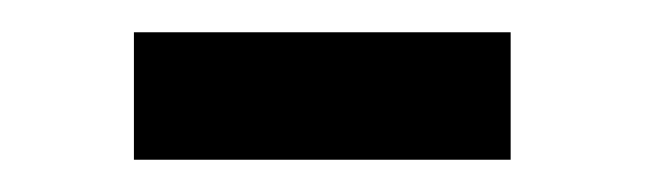

<svg xmlns="http://www.w3.org/2000/svg" viewBox="-20 -770 400 119"><path d="M63 -750H296.5V-671H63Z"/></svg>

Font: Mohave SemiBold
Style: Regular
Weight: 600
Designer: Gumpita Rahayu
Foundry: Tokotype
Version: Version 2.003